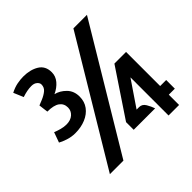

<svg xmlns="http://www.w3.org/2000/svg" viewBox="-183 -909 1083 1083"><g transform="rotate(-45 358.0 -367.5)"><path d="M102 0 538 -727H646L210 0ZM128 -301Q97.5 -301 68.8 -310.5Q40 -320 25 -329L47 -390Q65 -382.5 86 -376.8Q107 -371 127 -371Q161 -371 181 -389Q201 -407 201 -433Q201 -464.5 177 -481.8Q153 -499 102 -499L95 -555L127 -568Q154 -579.5 170.5 -593.8Q187 -608 187 -631Q187 -643 174.5 -654Q162 -665 140 -665Q123 -665 104.8 -661.5Q86.5 -658 66 -651L41 -710Q69.5 -724.5 95.5 -729.8Q121.5 -735 146 -735Q201 -735 239 -711.8Q277 -688.5 277 -638Q277 -606.5 255.8 -581.2Q234.5 -556 200 -540Q234.5 -532 262.8 -503.5Q291 -475 291 -430Q291 -390 269.5 -361Q248 -332 211 -316.5Q174 -301 128 -301ZM570 0V-304L466 -151H486Q510 -151 523.8 -127.8Q537.5 -104.5 545 -82H374V-143L561 -423H654V-151H702V-82H654V0Z"/></g></svg>

Font: Expletus Sans
Style: Bold
Weight: 700
Version: Version 7.500